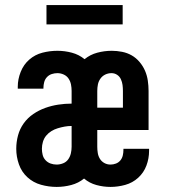

<svg xmlns="http://www.w3.org/2000/svg" viewBox="-20 -728 665 756"><path d="M203 8Q172 8 141.5 -0.5Q111 -9 88 -30Q65 -51 54.5 -81Q44 -111 44 -142Q44 -169 51 -195Q58 -221 73.5 -242.5Q89 -264 111 -279Q133 -294 158 -303Q183 -312 209.5 -316Q236 -320 262 -320V-370Q262 -383 259.5 -395.5Q257 -408 250 -418.5Q243 -429 231 -434.5Q219 -440 206 -440Q195 -440 184 -436.5Q173 -433 165 -424.5Q157 -416 154 -404.5Q151 -393 151 -382Q151 -381 151 -380.5Q151 -380 151 -379H50Q50 -381 50 -383Q50 -385 50 -387Q50 -416 61.5 -445Q73 -474 95.5 -493.5Q118 -513 147 -520.5Q176 -528 206 -528Q235 -528 263 -520.5Q291 -513 313 -495Q335 -513 363 -520.5Q391 -528 420 -528Q440 -528 460.5 -524Q481 -520 498.5 -510Q516 -500 529.5 -484Q543 -468 551 -449.5Q559 -431 562 -410.5Q565 -390 565 -370V-216H363V-150Q363 -138 365 -125.5Q367 -113 373.5 -102.5Q380 -92 391 -86Q402 -80 415 -80Q426 -80 436.5 -84Q447 -88 454 -96.5Q461 -105 463.5 -116Q466 -127 466 -138Q466 -139 466 -140Q466 -141 466 -142H567Q567 -140 567 -138Q567 -136 567 -134Q567 -104 556.5 -76Q546 -48 524 -28Q502 -8 473 0Q444 8 415 8Q387 8 359.5 0.5Q332 -7 311 -25Q289 -7 260.5 0.5Q232 8 203 8Q203 8 203 8Q203 8 203 8ZM464 -304V-370Q464 -382 462.5 -393.5Q461 -405 456 -416Q451 -427 441 -433.5Q431 -440 419 -440Q406 -440 394.5 -434.5Q383 -429 375.5 -418.5Q368 -408 365.5 -395.5Q363 -383 363 -370V-304ZM203 -80Q216 -80 228.5 -85Q241 -90 248.5 -100.5Q256 -111 259 -124Q262 -137 262 -150V-232Q248 -232 234.5 -229.5Q221 -227 207.5 -223Q194 -219 182 -211.5Q170 -204 161.5 -193.5Q153 -183 149 -169.5Q145 -156 145 -142Q145 -130 148 -118Q151 -106 159.5 -97Q168 -88 179.5 -84Q191 -80 203 -80ZM163 -632V-708H463V-632Z"/></svg>

Font: Zed Sans Semibold
Style: Regular
Weight: 600
Designer: Belleve Invis
Foundry: Belleve Invis
Version: Version 1.0.0; ttfautohint (v1.8.4)